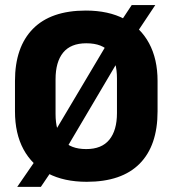

<svg xmlns="http://www.w3.org/2000/svg" viewBox="-20 -695 675 751"><path d="M319.2 16.1Q230.5 16.1 167.8 -16.6Q105.2 -49.3 71.9 -110.9Q38.6 -172.5 38.6 -259.3V-378.5Q38.6 -510.8 108.9 -582.3Q179.2 -653.7 315.7 -653.7Q404.4 -653.7 467 -620.7Q529.7 -587.6 563 -525.9Q596.3 -464.2 596.3 -378.5V-259.3Q596.3 -125.4 526.2 -54.7Q456 16.1 319.2 16.1ZM47.4 35.9 142 -101.5 174.9 -147 416.4 -553.2 441.4 -593.9 495.2 -675.2H587.4L496.9 -539.3L464.9 -495.5L223.1 -86.2L201.7 -55.5L139.8 35.9ZM317.4 -111.9Q377.8 -111.9 407.6 -148.5Q437.5 -185 437.5 -252.8V-388.4Q437.5 -454 409.6 -489.8Q381.6 -525.7 317.4 -525.7Q256.8 -525.7 227 -489.3Q197.3 -452.9 197.3 -384.9V-249.3Q197.3 -181.5 226.4 -146.7Q255.5 -111.9 317.4 -111.9Z"/></svg>

Font: Anek Bangla Medium
Style: Regular
Weight: 500
Designer: Sulekha Rajkumar (Bangla), Yesha Goshar (Latin)
Foundry: Ek Type
Version: Version 1.003